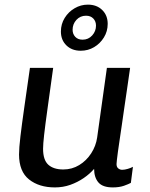

<svg xmlns="http://www.w3.org/2000/svg" viewBox="-20 -807 656 837"><path d="M219.2 10Q150.5 10 106.8 -24.6Q63 -59.2 63 -133.8Q63 -161.5 69.1 -212.9Q75.2 -264.2 85.9 -339.1Q96.5 -414 110.5 -511H211.8Q196.8 -402.2 186.9 -331.4Q177 -260.5 172.4 -219.5Q167.8 -178.5 167.8 -158.5Q167.8 -109.5 190.6 -88.9Q213.5 -68.2 255.8 -68.2Q294 -68.2 325.4 -87.4Q356.8 -106.5 377.5 -138.5Q398.2 -170.5 403.5 -207.5L446 -511H547.2Q540.5 -463.8 534 -419.5Q527.5 -375.2 521.6 -335.1Q515.8 -295 510.8 -260Q505.8 -225 501.4 -196.2Q497 -167.5 494.1 -145.8Q491.2 -124 489.6 -110.1Q488 -96.2 488 -91.8Q488 -78.8 495.6 -72.8Q503.2 -66.8 512.5 -66.8Q523.5 -66.8 537.2 -70.9Q551 -75 559.5 -79.8L550.5 -9.8Q541 -4.5 520.5 2.8Q500 10 471.8 10Q427.8 10 409.1 -11.6Q390.5 -33.2 390.2 -70.8Q371.5 -49 344.9 -30.8Q318.2 -12.5 286.5 -1.2Q254.8 10 219.2 10ZM332 -585.8Q293.5 -585.8 269.5 -609.1Q245.5 -632.5 245.5 -669.5Q245.5 -702 262 -728.8Q278.5 -755.5 305.4 -771.1Q332.2 -786.8 363 -786.8Q401.8 -786.8 425.6 -763.4Q449.5 -740 449.5 -703Q449.5 -670.5 433 -643.8Q416.5 -617 390.1 -601.4Q363.8 -585.8 332 -585.8ZM340 -634Q365.2 -634 381.9 -652.5Q398.5 -671 398.5 -695.2Q398.5 -713.8 386.9 -726.1Q375.2 -738.5 355 -738.5Q329.8 -738.5 313.1 -720.4Q296.5 -702.2 296.5 -677.2Q296.5 -658.8 308.1 -646.4Q319.8 -634 340 -634Z"/></svg>

Font: Chivo Medium
Style: Italic
Weight: 500
Italic angle: -8.05°
Designer: Hector Gatti
Foundry: Omnibus-Type
Version: Version 2.002